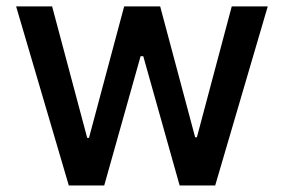

<svg xmlns="http://www.w3.org/2000/svg" viewBox="-20 -565 865 585"><path d="M635.7 0H527.3L416.5 -393.8H408.4L297.6 0H189.6L29.1 -545.5H138.8L245.7 -144.9H251.1L358.3 -545.5H468L574.6 -146.7H579.9L686.1 -545.5H795.8Z"/></svg>

Font: Linik Sans Medium
Style: Regular
Weight: 500
Designer: Rasmus Andersson (font), Cristiano Sobral (main changes)
Foundry: rsms
Version: Version 3.018;June 1, 2022;FontCreator 14.0.0.2814 64-bit; t